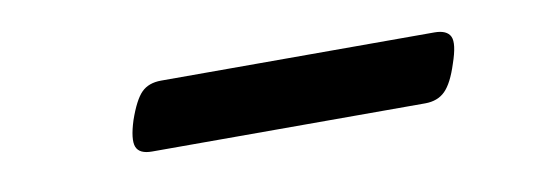

<svg xmlns="http://www.w3.org/2000/svg" viewBox="-26 -454 627 225"><g transform="rotate(-10 288.0 -341.0)"><path d="M143 -301Q128 -301 124.5 -310Q121 -319 128 -341Q136 -364 144.5 -372.5Q153 -381 168 -381H493Q508 -381 512 -372.5Q516 -364 508 -341Q501 -319 492 -310Q483 -301 468 -301Z"/></g></svg>

Font: Playwrite NZ
Style: Regular
Weight: 400
Designer: Veronika Burian, José Scaglione
Foundry: TypeTogether
Version: Version 1.002